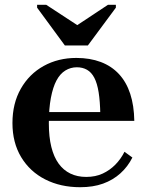

<svg xmlns="http://www.w3.org/2000/svg" viewBox="-20 -772 610 802"><path d="M251 -582H347L464 -740V-752H431L268 -644H338L173 -752H135V-740ZM184 -257Q184 -200 194.5 -158Q205 -116 225 -88.5Q245 -61 274 -47Q303 -33 340 -33Q379 -33 409 -47Q439 -61 462 -84.5Q485 -108 500 -138L533 -114Q514 -76 483 -48Q452 -20 410.5 -5Q369 10 315 10Q233 10 169 -22.5Q105 -55 68.5 -115.5Q32 -176 32 -258Q32 -340 67 -401.5Q102 -463 162.5 -496.5Q223 -530 299 -530Q356 -530 401 -513Q446 -496 477 -462.5Q508 -429 524 -380Q540 -331 541 -267H117L116 -304H423L399 -295Q398 -349 392 -386.5Q386 -424 374 -447Q362 -470 343.5 -480.5Q325 -491 301 -491Q275 -491 253 -477.5Q231 -464 216 -436Q201 -408 192.5 -363Q184 -318 184 -257Z"/></svg>

Font: Roboto Serif 144pt SemiBold
Style: Regular
Weight: 600
Version: Version 1.008